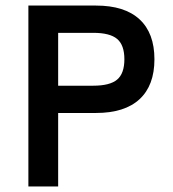

<svg xmlns="http://www.w3.org/2000/svg" viewBox="-20 -670 620 690"><path d="M82 0V-650H325Q428 -650 481.5 -600.5Q535 -551 535 -457Q535 -363 481.5 -313.5Q428 -264 325 -264H189V0ZM189 -362H315Q375 -362 401 -384Q427 -406 427 -457Q427 -508 401 -530Q375 -552 315 -552H189Z"/></svg>

Font: Sometype Mono SemiBold
Style: Regular
Weight: 600
Designer: Ryoichi Tsunekawa
Foundry: Dharma Type
Version: Version 1.001